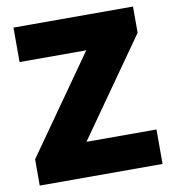

<svg xmlns="http://www.w3.org/2000/svg" viewBox="-81 -785 772 856"><g transform="rotate(-10 305.5 -357.0)"><path d="M586 0V-156H269L578 -595V-714H37V-558H339L30 -119V0Z"/></g></svg>

Font: Noto Sans Canadian Aboriginal Black
Style: Regular
Weight: 900
Designer: Monotype Design Team, Typotheque's Kevin King
Foundry: Monotype Imaging Inc.
Version: Version 2.004